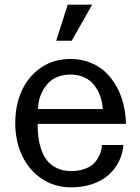

<svg xmlns="http://www.w3.org/2000/svg" viewBox="-20 -785 595 817"><path d="M44.9 -261.2Q44.9 -336.9 72.5 -398.4Q100.1 -460 154.3 -497.1Q208.5 -534.2 279.8 -534.2Q324.7 -534.2 363.3 -519Q401.9 -503.9 429.2 -477.8Q456.5 -451.7 476.1 -416.5Q495.6 -381.3 505.4 -341.1Q515.1 -300.8 516.1 -257.8H140.1Q140.1 -227.5 143.3 -201.7Q146.5 -175.8 156 -148.2Q165.5 -120.6 180.9 -101.3Q196.3 -82 222.4 -69.6Q248.5 -57.1 283.2 -57.1Q312.5 -57.1 335.7 -64.7Q358.9 -72.3 372.8 -83.7Q386.7 -95.2 396 -110.8Q405.3 -126.5 409.2 -140.1Q413.1 -153.8 414.1 -168H504.9Q502.4 -132.3 487.1 -100.3Q471.7 -68.4 444.6 -43Q417.5 -17.6 375.7 -2.7Q334 12.2 283.2 12.2Q211.9 12.2 157 -24.9Q102.1 -62 73.5 -124Q44.9 -186 44.9 -261.2ZM141.1 -320.8H417Q415.5 -349.6 406.7 -375Q397.9 -400.4 381.8 -421.6Q365.7 -442.9 339.6 -455.3Q313.5 -467.8 279.8 -467.8Q251 -467.8 227.5 -458.7Q204.1 -449.7 188.7 -434.8Q173.3 -419.9 162.6 -400.4Q151.9 -380.9 147 -361.1Q142.1 -341.3 141.1 -320.8ZM219.2 -611.8 268.1 -765.1H372.1L285.2 -611.8Z"/></svg>

Font: Standard
Style: Regular
Weight: 400
Designer: Bryce Wilner
Version: Version 2.000;PS 2.0;hotconv 16.6.51;makeotf.lib2.5.65220 DE